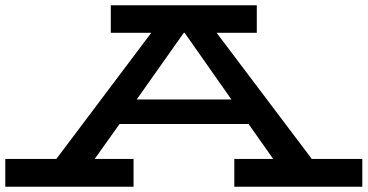

<svg xmlns="http://www.w3.org/2000/svg" viewBox="-30 -706 1390 726"><path d="M1340 -105V0H856V-105H1003L910 -237H422L328 -105H475V0H-10V-105H183L542 -582H389V-686H941V-582H789L1149 -105ZM845 -330 668 -582H665L487 -330Z"/></svg>

Font: BioRhyme Expanded
Style: Bold
Weight: 700
Width: 7
Designer: Aoife Mooney
Foundry: Aoife Mooney Type
Version: Version 1.000